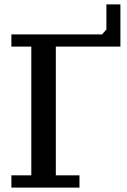

<svg xmlns="http://www.w3.org/2000/svg" viewBox="-20 -857 582 877"><path d="M32 -644V-700H446L466 -722V-837H530V-644H235V-56H343V0H32V-56H123V-644Z"/></svg>

Font: PT Serif Caption
Style: Regular
Weight: 400
Designer: A.Korolkova, O.Umpeleva, V.Yefimov
Foundry: ParaType Ltd
Version: Version 1.000W OFL